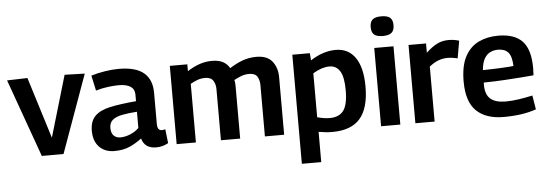

<svg xmlns="http://www.w3.org/2000/svg" viewBox="-57 -933 3767 1322"><g transform="rotate(-5 1827.0 -272.0)"><path d="M201 0 8 -539 149 -543 281 -119 406 -543 545 -539 351 0Z M559 -142Q559 -208 594 -243.5Q629 -279 700.5 -294.5Q772 -310 880 -319V-365Q880 -402 852 -420.5Q824 -439 771 -439Q740 -439 698.5 -434Q657 -429 612 -416L589 -521Q634 -535 685 -543Q736 -551 780 -551Q898 -551 953.5 -504Q1009 -457 1009 -366V-155Q1009 -125 1017.5 -115Q1026 -105 1040 -105Q1045 -105 1051.5 -106Q1058 -107 1064 -109L1075 -12Q1057 -2 1036.5 4Q1016 10 991 10Q912 10 892 -60Q855 -31 809.5 -10.5Q764 10 703 10Q637 10 598 -30.5Q559 -71 559 -142ZM688 -151Q688 -115 705.5 -97.5Q723 -80 752 -80Q784 -80 819.5 -94.5Q855 -109 880 -134V-246Q820 -242 777 -233.5Q734 -225 711 -206Q688 -187 688 -151Z M1133 0V-541H1254V-494Q1298 -522 1339.5 -536Q1381 -550 1425 -550Q1472 -550 1501 -534Q1530 -518 1546 -489Q1591 -518 1635.5 -534.5Q1680 -551 1732 -551Q1807 -551 1841.5 -507Q1876 -463 1876 -398V0H1743V-356Q1743 -388 1728.5 -413Q1714 -438 1671 -438Q1641 -438 1615 -427.5Q1589 -417 1567 -405Q1570 -396 1571 -385.5Q1572 -375 1572 -366V0H1439V-356Q1439 -387 1423.5 -412Q1408 -437 1367 -437Q1340 -437 1316 -428.5Q1292 -420 1266 -405V0Z M1980 210V-544H2101L2105 -494Q2193 -551 2280 -551Q2368 -551 2415.5 -481.5Q2463 -412 2463 -282Q2463 -133 2401 -61.5Q2339 10 2209 10Q2165 10 2114 1V210ZM2199 -87Q2264 -87 2294.5 -128Q2325 -169 2325 -269Q2325 -359 2300 -400Q2275 -441 2228 -441Q2201 -441 2174 -432.5Q2147 -424 2113 -404V-100Q2161 -87 2199 -87Z M2613 -618Q2571 -618 2552.5 -634Q2534 -650 2534 -686Q2534 -722 2552.5 -738Q2571 -754 2613 -754Q2655 -754 2673.5 -738Q2692 -722 2692 -686Q2692 -651 2673.5 -634.5Q2655 -618 2613 -618ZM2546 0V-541H2679V0Z M2904 -541V-477Q2946 -516 2981.5 -533.5Q3017 -551 3060 -551Q3098 -551 3133 -540L3112 -420Q3075 -429 3041 -429Q3011 -429 2980.5 -418Q2950 -407 2916 -380V0H2783V-541Z M3392 10Q3271 10 3205 -53.5Q3139 -117 3139 -257Q3139 -365 3173.5 -429.5Q3208 -494 3267.5 -522.5Q3327 -551 3403 -551Q3516 -551 3570 -493.5Q3624 -436 3624 -307Q3624 -299 3623 -285Q3622 -271 3622 -258Q3590 -255 3537 -251Q3484 -247 3417.5 -243Q3351 -239 3277 -238Q3276 -234 3276 -230.5Q3276 -227 3276 -223Q3276 -155 3311 -125Q3346 -95 3416 -95Q3460 -95 3508.5 -102.5Q3557 -110 3602 -120L3618 -23Q3569 -6 3513.5 2Q3458 10 3392 10ZM3278 -324Q3347 -325 3407 -328Q3467 -331 3490 -334Q3488 -400 3464.5 -427.5Q3441 -455 3393 -455Q3366 -455 3341.5 -444Q3317 -433 3300 -405Q3283 -377 3278 -324Z"/></g></svg>

Font: Georama SemiBold
Style: Regular
Weight: 600
Designer: Jean-Baptiste Levee
Foundry: Production Type
Version: Version 1.000